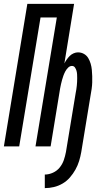

<svg xmlns="http://www.w3.org/2000/svg" viewBox="-28 -755 548 990"><path d="M203 215V145Q224 145 245 135.5Q266 126 280 108.5Q294 91 301 70.5Q308 50 312 29L362 -274Q364 -284 365.5 -293.5Q367 -303 368 -313Q369 -323 369.5 -332.5Q370 -342 370 -352Q370 -362 369.5 -371.5Q369 -381 366.5 -390Q364 -399 358.5 -407Q353 -415 343 -415Q332 -415 323 -406Q314 -397 308.5 -386.5Q303 -376 299 -365Q295 -354 292 -343Q289 -332 286.5 -321Q284 -310 282 -299L233 0H155L265 -665H181L71 0H-8L113 -735H354L304 -428Q309 -438 316 -448Q323 -458 331.5 -466.5Q340 -475 351.5 -480Q363 -485 374 -485Q391 -485 405 -477Q419 -469 427 -455.5Q435 -442 439.5 -426.5Q444 -411 445.5 -395Q447 -379 447.5 -362.5Q448 -346 447.5 -329.5Q447 -313 444.5 -296Q442 -279 439 -263L391 29Q387 52 380 75Q373 98 361 119.5Q349 141 332.5 160Q316 179 294.5 191.5Q273 204 249.5 209.5Q226 215 203 215Z"/></svg>

Font: Iosevka Term Oblique
Style: Regular
Weight: 400
Italic angle: -9°
Monospace: yes
Designer: Belleve Invis
Foundry: Belleve Invis
Version: Version 31.4.0